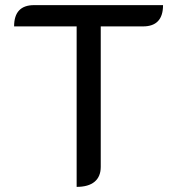

<svg xmlns="http://www.w3.org/2000/svg" viewBox="-20 -720 691 749"><path d="M279 -617H35Q35 -700 113 -700H616Q616 -617 538 -617H373V-69Q373 -31 349 -11Q325 9 279 9Z"/></svg>

Font: K2D
Style: Regular
Weight: 400
Version: Version 1.000; ttfautohint (v1.6)